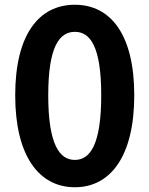

<svg xmlns="http://www.w3.org/2000/svg" viewBox="-20 -774 629 808"><path d="M295 14C446 14 545 -118 545 -373C545 -628 446 -754 295 -754C144 -754 44 -629 44 -373C44 -118 144 14 295 14ZM295 -101C231 -101 183 -165 183 -373C183 -580 231 -640 295 -640C359 -640 406 -580 406 -373C406 -165 359 -101 295 -101Z"/></svg>

Font: Noto Sans JP
Style: Bold
Weight: 700
Designer: Ryoko NISHIZUKA  (kana, bopomofo & ideographs); Paul D. Hunt (Latin, Greek & Cyrillic); Sandoll Communications , Soo-you
Foundry: Adobe
Version: Version 2.002;hotconv 1.0.116;makeotfexe 2.5.65601